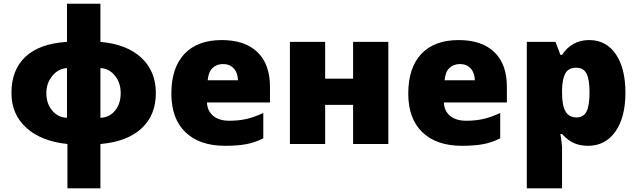

<svg xmlns="http://www.w3.org/2000/svg" viewBox="-20 -780 3451 1040"><path d="M824.2 -275.9Q824.2 -155.8 746.1 -84Q668 -12.2 523.9 0V240.2H345.2V0Q203.6 -14.6 122.8 -87.6Q42 -160.6 42 -275.9Q42 -401.9 118.2 -472.9Q194.3 -543.9 342.8 -553.2V-759.8H523.9V-553.2Q667 -540.5 745.6 -467.3Q824.2 -394 824.2 -275.9ZM231 -275.9Q231 -218.8 262.9 -180.9Q294.9 -143.1 342.8 -142.1V-411.1Q296.9 -409.2 263.9 -369.6Q231 -330.1 231 -275.9ZM633.8 -275.9Q633.8 -331.5 602.3 -370.4Q570.8 -409.2 523.9 -411.1V-142.1Q571.8 -143.1 602.8 -180.4Q633.8 -217.8 633.8 -275.9Z M1199.2 9.8Q1061 9.8 984.6 -63.7Q908.2 -137.2 908.2 -272.9Q908.2 -413.1 979 -488Q1049.8 -563 1181.2 -563Q1306.2 -563 1374.3 -497.8Q1442.4 -432.6 1442.4 -310.1V-225.1H1101.1Q1103 -178.7 1135 -152.3Q1167 -126 1222.2 -126Q1272.5 -126 1314.7 -135.5Q1356.9 -145 1406.2 -168V-30.8Q1361.3 -7.8 1313.5 1Q1265.6 9.8 1199.2 9.8ZM1188 -433.1Q1154.3 -433.1 1131.6 -411.9Q1108.9 -390.6 1105 -345.2H1269Q1268.1 -385.3 1246.3 -409.2Q1224.6 -433.1 1188 -433.1Z M1741.2 -553.2V-354H1892.6V-553.2H2083.5V0H1892.6V-211.9H1741.2V0H1550.3V-553.2Z M2482.4 9.8Q2344.2 9.8 2267.8 -63.7Q2191.4 -137.2 2191.4 -272.9Q2191.4 -413.1 2262.2 -488Q2333 -563 2464.4 -563Q2589.4 -563 2657.5 -497.8Q2725.6 -432.6 2725.6 -310.1V-225.1H2384.3Q2386.2 -178.7 2418.2 -152.3Q2450.2 -126 2505.4 -126Q2555.7 -126 2597.9 -135.5Q2640.1 -145 2689.5 -168V-30.8Q2644.5 -7.8 2596.7 1Q2548.8 9.8 2482.4 9.8ZM2471.2 -433.1Q2437.5 -433.1 2414.8 -411.9Q2392.1 -390.6 2388.2 -345.2H2552.2Q2551.3 -385.3 2529.5 -409.2Q2507.8 -433.1 2471.2 -433.1Z M3165.5 9.8Q3123.5 9.8 3090.3 -4.2Q3057.1 -18.1 3024.4 -54.2H3015.6Q3024.4 3.9 3024.4 18.1V240.2H2833.5V-553.2H2988.8L3015.6 -482.9H3024.4Q3077.6 -563 3171.4 -563Q3263.2 -563 3315.4 -486.8Q3367.7 -410.6 3367.7 -277.8Q3367.7 -144 3313.2 -67.1Q3258.8 9.8 3165.5 9.8ZM3101.6 -413.1Q3059.6 -413.1 3042.7 -383.1Q3025.9 -353 3024.4 -293.9V-278.8Q3024.4 -207.5 3043.5 -175.8Q3062.5 -144 3103.5 -144Q3140.1 -144 3156.7 -175.5Q3173.3 -207 3173.3 -279.8Q3173.3 -351.1 3156.7 -382.1Q3140.1 -413.1 3101.6 -413.1Z"/></svg>

Font: OpenSansExtrabold
Style: Regular
Weight: 800
Foundry: Ascender Corporation
Version: Version 1.10